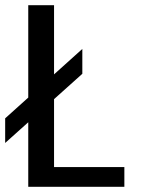

<svg xmlns="http://www.w3.org/2000/svg" viewBox="-26 -720 546 740"><path d="M-6.1 -169V-263.9L291.3 -531.4V-435.6ZM82.9 0V-700H182.3V-76.1H453.3V0Z"/></svg>

Font: Trispace Thin
Style: Regular
Weight: 100
Designer: Tyler Finck
Foundry: Etcetera Type Company
Version: Version 1.210